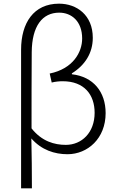

<svg xmlns="http://www.w3.org/2000/svg" viewBox="-20 -828 648 1047"><path d="M95 199H154C154 105 153 20 151 -73C206 -10 278 13 348 13C458 13 556 -73 556 -211C556 -327 489 -410 372 -423V-428C444 -473 486 -539 486 -622C486 -746 398 -808 302 -808C163 -808 95 -702 95 -557ZM339 -38C277 -38 208 -57 152 -128C152 -268 152 -404 153 -543C154 -686 211 -759 303 -759C370 -759 428 -712 428 -618C428 -543 378 -453 251 -427L262 -378C282 -383 303 -385 322 -385C439 -385 496 -312 496 -213C496 -105 426 -38 339 -38Z"/></svg>

Font: GenYoGothic2 TW L
Style: Regular
Weight: 300
Version: Version 2.100;PS 2.1;hotconv 16.6.51;makeotf.lib2.5.65220 DE